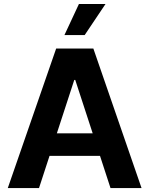

<svg xmlns="http://www.w3.org/2000/svg" viewBox="-20 -953 758 973"><path d="M19.5 0 264.6 -707H453.1L697.3 0H540L486.8 -163.1H231L177.7 0ZM449.7 -277.3 361.3 -547.9H356.4L268.1 -277.3ZM379.9 -932.6H514.6L409.2 -775.4H306.6Z"/></svg>

Font: Pretendard Std
Style: Bold
Weight: 700
Designer: Base glyphs from Inter by Rasmus Andersson; Hangeul glyphs from Noto Sans CJK(Source Han Sans) by Jang Soo-young and Kan
Foundry: Kil Hyung-jin
Version: Version 1.309